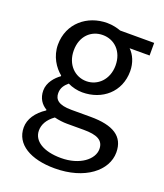

<svg xmlns="http://www.w3.org/2000/svg" viewBox="-147 -655 856 1002"><g transform="rotate(20 281.5 -153.5)"><path d="M275 250C443 250 550 163 550 62C550 -27 486 -67 360 -67H254C181 -67 159 -91 159 -126C159 -156 174 -174 194 -191C218 -179 248 -172 275 -172C385 -172 473 -245 473 -361C473 -408 455 -448 429 -473H540V-543H351C332 -550 305 -557 275 -557C165 -557 71 -482 71 -363C71 -298 106 -246 142 -217V-213C114 -193 81 -157 81 -112C81 -69 102 -40 131 -23V-19C80 14 51 58 51 104C51 198 142 250 275 250ZM275 -234C212 -234 159 -284 159 -363C159 -443 211 -490 275 -490C339 -490 391 -442 391 -363C391 -284 337 -234 275 -234ZM288 188C190 188 131 150 131 92C131 60 147 28 186 0C210 6 236 9 256 9H350C422 9 461 26 461 76C461 133 392 188 288 188Z"/></g></svg>

Font: Noto Sans JP
Style: Regular
Weight: 400
Designer: Ryoko NISHIZUKA  (kana, bopomofo & ideographs); Paul D. Hunt (Latin, Greek & Cyrillic); Sandoll Communications , Soo-you
Foundry: Adobe
Version: Version 2.002;hotconv 1.0.116;makeotfexe 2.5.65601